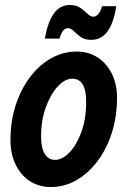

<svg xmlns="http://www.w3.org/2000/svg" viewBox="-20 -740 520 771"><path d="M22 -178Q22 -252 42.5 -316Q63 -380 99.5 -429Q136 -478 184.5 -505.5Q233 -533 288 -533Q336 -533 372.5 -509Q409 -485 429.5 -443Q450 -401 450 -348Q450 -273 429.5 -208Q409 -143 372 -93.5Q335 -44 287 -16.5Q239 11 184 11Q136 11 99.5 -13Q63 -37 42.5 -79.5Q22 -122 22 -178ZM145 -192Q145 -145 160 -121.5Q175 -98 201 -98Q230 -98 259 -128Q288 -158 307 -210.5Q326 -263 326 -332Q326 -424 270 -424Q241 -424 212.5 -393.5Q184 -363 164.5 -310.5Q145 -258 145 -192ZM160 -585Q171 -649 195.5 -684.5Q220 -720 261 -720Q287 -720 303.5 -708Q320 -696 331.5 -684.5Q343 -673 355 -673Q364 -673 373 -681.5Q382 -690 390 -715H447Q437 -650 412.5 -615Q388 -580 346 -580Q320 -580 304 -591.5Q288 -603 276.5 -615Q265 -627 252 -627Q243 -627 234.5 -618Q226 -609 219 -585Z"/></svg>

Font: Radio Canada Condensed SemiBold
Style: Italic
Weight: 600
Width: 3
Italic angle: -12°
Designer: Charles Daoud, Etienne Aubert Bonn, Alexandre Saumier Demers, Jacques Le Bailly
Foundry: Radio-Canada
Version: Version 2.104; ttfautohint (v1.8.4.7-5d5b);gftools[0.9.28.de